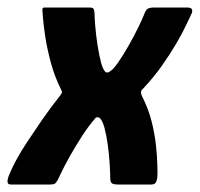

<svg xmlns="http://www.w3.org/2000/svg" viewBox="-54 -492 533 512"><path d="M-25 0Q-34 0 -34 -7.5Q-34 -15 -30.5 -23.5Q-27 -32 -26 -34Q-21 -46 -10 -66.5Q1 -87 18.5 -113.5Q36 -140 58 -172Q80 -204 107 -238Q111 -243 111 -246.5Q111 -250 108 -255Q92 -287 82 -323.5Q72 -360 67 -392.5Q62 -425 60.5 -445.5Q59 -466 59 -466Q59 -472 64 -472H184Q191 -472 194 -470Q197 -468 198 -458Q198 -447 200 -422.5Q202 -398 206 -372Q210 -346 215.5 -325Q221 -304 229 -299Q231 -299 232 -299Q233 -299 235 -299Q246 -304 260 -324Q274 -344 288.5 -369.5Q303 -395 314.5 -418.5Q326 -442 331 -455Q334 -464 339 -468Q344 -472 358 -472H447Q450 -472 455 -470Q460 -468 458 -458Q453 -448 443 -426.5Q433 -405 417 -377.5Q401 -350 379 -318.5Q357 -287 327 -255Q322 -251 322 -246.5Q322 -242 324 -237Q342 -202 350.5 -167.5Q359 -133 362 -103.5Q365 -74 365.5 -54.5Q366 -35 366 -30Q366 -17 363 -8.5Q360 0 350 0H261Q247 0 243.5 -4Q240 -8 240 -17Q240 -31 238.5 -55Q237 -79 233.5 -105Q230 -131 224.5 -151.5Q219 -172 210 -179Q204 -179 204.5 -179Q205 -179 206.5 -179Q208 -179 202 -179Q182 -156 164 -128Q146 -100 131.5 -74Q117 -48 109 -31Q101 -14 101 -14Q96 -5 92.5 -2.5Q89 0 80 0Z"/></svg>

Font: Glory
Style: Bold Italic
Weight: 700
Italic angle: -12°
Version: Version 1.011